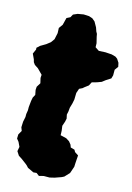

<svg xmlns="http://www.w3.org/2000/svg" viewBox="-78 -694 524 762"><g transform="rotate(10 184.0 -313.0)"><path d="M133 18 122 8H109L85 -6L78 -15L73 -20L54 -37L41 -47L32 -64L37 -82L30 -101L22 -113L24 -130L35 -146L31 -160L34 -183L40 -203L41 -215L45 -231L46 -244L51 -270L55 -284L63 -296L61 -316L63 -329L75 -345L72 -366L74 -379L55 -402L41 -413L35 -423L33 -434L25 -456L35 -474V-481L48 -491L71 -502L88 -513L100 -527L108 -553L109 -574L122 -589L132 -618L147 -624L155 -636L173 -642L197 -644L219 -641L233 -635L244 -624L254 -602L258 -586L262 -577L263 -566L267 -540L266 -524L281 -512L308 -511L334 -507L350 -501L358 -494L366 -479L368 -463L356 -449L354 -426L349 -413L328 -402L314 -393L296 -388L275 -384L266 -370L250 -360L243 -355L230 -350L222 -332L219 -305L214 -288L207 -270L204 -254L200 -241L202 -225L198 -212L190 -194L191 -174L190 -156L214 -148L227 -138L235 -126L238 -115L254 -109L258 -100L272 -89L267 -57L265 -42L253 -15L233 3L223 7L196 14L176 17L152 15Z"/></g></svg>

Font: Winky Rough
Style: Bold Italic
Weight: 700
Italic angle: -8.97852°
Designer: Simon Atzbach
Foundry: typofactur
Version: Version 1.206; ttfautohint (v1.8.4.7-5d5b)